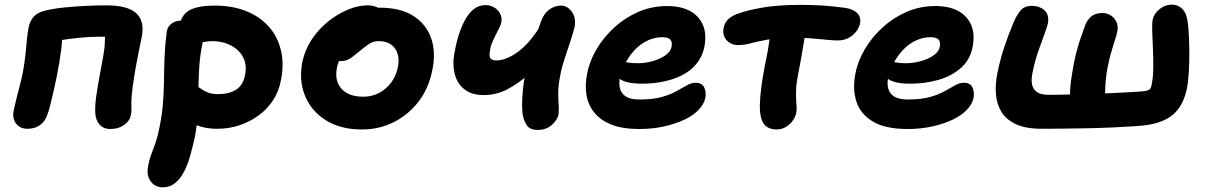

<svg xmlns="http://www.w3.org/2000/svg" viewBox="-20 -545 5191 826"><path d="M455 10Q425 10 408 -9.5Q391 -29 390 -59Q388 -89 394 -131Q400 -173 408.5 -218Q417 -263 424 -302.5Q431 -342 431 -365Q432 -381 432 -394Q432 -407 429 -428L458 -387H404Q369 -387 327 -383Q285 -379 246 -373Q207 -367 181 -360L244 -451Q251 -394 244 -337Q237 -280 224 -215Q218 -186 211 -155Q204 -124 197 -95.5Q190 -67 182 -47Q173 -22 151.5 -6.5Q130 9 98 9Q66 9 49 -13.5Q32 -36 39 -70Q43 -89 50 -117.5Q57 -146 65 -176.5Q73 -207 78 -232Q86 -276 89.5 -310Q93 -344 95.5 -372Q98 -400 103 -426Q108 -453 123.5 -471.5Q139 -490 169 -498Q203 -507 249 -512Q295 -517 344.5 -519.5Q394 -522 438 -522Q528 -522 565.5 -488.5Q603 -455 590 -387Q585 -363 577.5 -326.5Q570 -290 563 -250Q556 -210 551 -172.5Q546 -135 545 -107Q545 -95 545.5 -79Q546 -63 543 -50Q538 -24 513.5 -7Q489 10 455 10Z M915 9Q856 9 814 -12Q772 -33 752 -67.5Q732 -102 740 -142Q743 -160 758.5 -174Q774 -188 791 -188Q807 -188 819 -180.5Q831 -173 844 -163.5Q857 -154 874.5 -147Q892 -140 920 -140Q964 -140 994.5 -158.5Q1025 -177 1034 -221Q1041 -254 1033 -281Q1025 -308 1004.5 -327.5Q984 -347 955.5 -357.5Q927 -368 894 -368Q878 -368 861.5 -365Q845 -362 820 -362Q799 -362 783 -372.5Q767 -383 758 -400.5Q749 -418 753 -439Q763 -486 800 -503.5Q837 -521 904 -521Q978 -521 1037 -498Q1096 -475 1135 -432Q1174 -389 1188.5 -329Q1203 -269 1188 -197Q1179 -151 1155 -114Q1131 -77 1094 -49.5Q1057 -22 1011.5 -6.5Q966 9 915 9ZM680 261Q660 261 644 250.5Q628 240 619.5 219Q611 198 618 166Q622 145 627.5 128.5Q633 112 639.5 95.5Q646 79 652.5 58.5Q659 38 665 8Q677 -48 681 -99.5Q685 -151 685.5 -201Q686 -251 688 -302Q690 -353 697 -406Q699 -422 707.5 -433Q716 -444 729 -450Q742 -456 757 -456Q785 -456 808.5 -443Q832 -430 844 -409.5Q856 -389 852 -363Q840 -306 837 -254Q834 -202 833.5 -153.5Q833 -105 830.5 -56Q828 -7 818 46Q809 86 798.5 124Q788 162 772 193Q756 224 733.5 242.5Q711 261 680 261Z M1537 12Q1445 12 1382 -27.5Q1319 -67 1292 -133.5Q1265 -200 1281 -280Q1292 -331 1321 -375Q1350 -419 1391 -452Q1432 -485 1476.5 -503.5Q1521 -522 1562 -522Q1579 -522 1595.5 -516.5Q1612 -511 1621.5 -499.5Q1631 -488 1627 -468Q1619 -432 1599 -405Q1579 -378 1532 -363Q1508 -355 1486.5 -339Q1465 -323 1450 -302Q1435 -281 1430 -256Q1418 -199 1448.5 -164Q1479 -129 1543 -129Q1597 -129 1638.5 -164Q1680 -199 1692 -257Q1701 -307 1678.5 -337.5Q1656 -368 1609 -368Q1585 -368 1567.5 -356Q1550 -344 1526 -324Q1508 -309 1496 -300Q1484 -291 1472.5 -286.5Q1461 -282 1445 -282Q1427 -282 1412 -300Q1397 -318 1405 -357Q1411 -385 1432.5 -413Q1454 -441 1484.5 -463Q1515 -485 1548.5 -498.5Q1582 -512 1613 -512Q1702 -512 1757.5 -477Q1813 -442 1834.5 -381.5Q1856 -321 1840 -244Q1825 -166 1781 -108.5Q1737 -51 1674 -19.5Q1611 12 1537 12Z M2061 -136Q2010 -136 1979 -160Q1948 -184 1937 -224Q1926 -264 1934 -312Q1941 -353 1952.5 -391Q1964 -429 1980.5 -459Q1997 -489 2018.5 -506Q2040 -523 2069 -523Q2088 -523 2105 -513.5Q2122 -504 2131 -487.5Q2140 -471 2137 -451Q2135 -439 2127.5 -424Q2120 -409 2111.5 -392.5Q2103 -376 2096 -358.5Q2089 -341 2087 -321Q2085 -309 2087 -301Q2089 -293 2096 -289Q2103 -285 2114 -285Q2136 -285 2160 -294.5Q2184 -304 2208.5 -322Q2233 -340 2256 -366.5Q2279 -393 2300 -426L2341 -315Q2297 -264 2252.5 -224Q2208 -184 2161 -160Q2114 -136 2061 -136ZM2293 14Q2262 14 2248.5 -3.5Q2235 -21 2230 -46Q2226 -65 2226 -94.5Q2226 -124 2229.5 -158.5Q2233 -193 2239 -224Q2244 -248 2253 -279.5Q2262 -311 2272 -344Q2282 -377 2291 -405Q2300 -433 2306 -449Q2318 -485 2342 -503Q2366 -521 2393 -521Q2421 -521 2440 -494.5Q2459 -468 2452 -429Q2447 -407 2434.5 -369.5Q2422 -332 2409 -292.5Q2396 -253 2391 -224Q2381 -177 2381.5 -142.5Q2382 -108 2384 -83Q2384 -73 2383.5 -66Q2383 -59 2383 -53Q2378 -29 2354 -7.5Q2330 14 2293 14Z M2730 10Q2658 10 2610.5 -9Q2563 -28 2536.5 -61Q2510 -94 2503 -137Q2496 -180 2506 -228Q2516 -282 2546.5 -333.5Q2577 -385 2623 -427Q2669 -469 2726.5 -494Q2784 -519 2850 -519Q2909 -519 2948 -498Q2987 -477 3004 -437.5Q3021 -398 3010 -342Q3001 -300 2975.5 -269.5Q2950 -239 2912.5 -220.5Q2875 -202 2831.5 -193.5Q2788 -185 2743 -185Q2674 -185 2646.5 -205.5Q2619 -226 2623 -250Q2626 -264 2634.5 -271.5Q2643 -279 2658 -279Q2668 -279 2683 -276Q2698 -273 2724 -273Q2756 -273 2788 -282Q2820 -291 2842.5 -307Q2865 -323 2869 -343Q2873 -364 2864 -374.5Q2855 -385 2829 -385Q2798 -385 2768 -371.5Q2738 -358 2713.5 -333Q2689 -308 2671.5 -275.5Q2654 -243 2646 -206Q2642 -183 2648 -162Q2654 -141 2674 -129Q2694 -117 2732 -117Q2788 -117 2826 -127.5Q2864 -138 2889.5 -152.5Q2915 -167 2935 -178Q2955 -189 2972 -189Q3001 -189 3010 -168Q3019 -147 3014 -122Q3008 -96 2985 -72Q2962 -48 2924 -30Q2886 -12 2836.5 -1Q2787 10 2730 10Z M3156 -351Q3125 -351 3106 -372Q3087 -393 3093 -424Q3097 -447 3112.5 -462Q3128 -477 3154 -486Q3191 -500 3258 -512Q3325 -524 3423 -524Q3479 -524 3523 -521Q3567 -518 3617 -511Q3650 -506 3667.5 -489Q3685 -472 3680 -444Q3676 -426 3663.5 -409.5Q3651 -393 3631 -382Q3611 -371 3584 -371Q3567 -371 3536.5 -374Q3506 -377 3469.5 -380Q3433 -383 3397 -383Q3329 -383 3284.5 -375Q3240 -367 3210.5 -359Q3181 -351 3156 -351ZM3320 12Q3296 12 3279 0.5Q3262 -11 3255 -36Q3248 -59 3249 -96Q3250 -133 3256 -176Q3262 -219 3270 -260Q3284 -325 3289.5 -369.5Q3295 -414 3300 -442L3453 -450Q3452 -443 3447.5 -418Q3443 -393 3437.5 -359Q3432 -325 3425.5 -288.5Q3419 -252 3413 -222Q3406 -188 3405 -162.5Q3404 -137 3405 -118Q3406 -99 3407 -84.5Q3408 -70 3405 -57Q3401 -40 3389 -24Q3377 -8 3359.5 2Q3342 12 3320 12Z M3884 10Q3788 10 3734.5 -22.5Q3681 -55 3664 -109Q3647 -163 3660 -228Q3670 -282 3700.5 -333.5Q3731 -385 3777 -427Q3823 -469 3880.5 -494Q3938 -519 4004 -519Q4063 -519 4102 -498Q4141 -477 4158 -437.5Q4175 -398 4164 -342Q4153 -286 4112 -251Q4071 -216 4014 -200.5Q3957 -185 3897 -185Q3828 -185 3800.5 -205.5Q3773 -226 3777 -250Q3780 -264 3788.5 -271.5Q3797 -279 3812 -279Q3822 -279 3837 -276Q3852 -273 3878 -273Q3910 -273 3942 -282Q3974 -291 3996.5 -307Q4019 -323 4023 -343Q4027 -364 4018 -374.5Q4009 -385 3983 -385Q3952 -385 3922 -371.5Q3892 -358 3867.5 -333Q3843 -308 3825.5 -275.5Q3808 -243 3800 -206Q3796 -183 3802 -162Q3808 -141 3828 -129Q3848 -117 3886 -117Q3942 -117 3980 -127.5Q4018 -138 4043.5 -152.5Q4069 -167 4089 -178Q4109 -189 4126 -189Q4155 -189 4164 -168Q4173 -147 4168 -122Q4162 -96 4139 -72Q4116 -48 4078 -30Q4040 -12 3990.5 -1Q3941 10 3884 10Z M4462 9Q4393 9 4351 -10.5Q4309 -30 4288.5 -63.5Q4268 -97 4264.5 -140Q4261 -183 4271 -231Q4282 -286 4299.5 -339.5Q4317 -393 4341 -450Q4356 -484 4372.5 -502Q4389 -520 4419 -520Q4451 -520 4473 -501Q4495 -482 4488 -444Q4485 -429 4473 -397.5Q4461 -366 4446 -322.5Q4431 -279 4421 -227Q4416 -202 4420 -181.5Q4424 -161 4441 -149Q4458 -137 4492 -137Q4520 -137 4565.5 -138Q4611 -139 4663 -140.5Q4715 -142 4764.5 -144.5Q4814 -147 4851 -149Q4888 -151 4904 -153Q4919 -155 4925.5 -160.5Q4932 -166 4934 -179Q4941 -211 4941.5 -252.5Q4942 -294 4940 -335Q4938 -376 4937 -409Q4936 -442 4938 -457Q4944 -486 4968 -505.5Q4992 -525 5021 -525Q5044 -525 5061 -511.5Q5078 -498 5084 -476Q5090 -457 5093 -417.5Q5096 -378 5096.5 -330Q5097 -282 5094.5 -237.5Q5092 -193 5086 -163Q5072 -97 5035 -60Q4998 -23 4931 -10Q4908 -5 4863 -2Q4818 1 4762 3.5Q4706 6 4648.5 7Q4591 8 4541.5 8.5Q4492 9 4462 9ZM4648 -45Q4623 -45 4605 -60Q4587 -75 4584 -100Q4582 -125 4583.5 -153.5Q4585 -182 4589.5 -211.5Q4594 -241 4599 -268Q4611 -328 4626.5 -374Q4642 -420 4649 -438Q4658 -460 4675 -474.5Q4692 -489 4724 -489Q4743 -489 4759 -478.5Q4775 -468 4783.5 -449.5Q4792 -431 4786 -407Q4785 -399 4777.5 -376Q4770 -353 4761 -322Q4752 -291 4746 -260Q4740 -232 4737.5 -204Q4735 -176 4734.5 -153Q4734 -130 4733 -117Q4729 -99 4716 -82Q4703 -65 4684.5 -55Q4666 -45 4648 -45Z"/></svg>

Font: Shantell Sans
Style: Bold Italic
Weight: 700
Italic angle: -11°
Designer: Stephen Nixon, Anya Danilova, Shantell Martin
Foundry: Arrow Type
Version: Version 1.011;[c5ecc13dd]